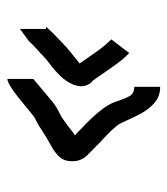

<svg xmlns="http://www.w3.org/2000/svg" viewBox="14 -572 465 534"><g transform="rotate(-90 247.0 -305.5)"><path d="M272 -93Q246 -93 228 -108.5Q210 -124 198 -146Q186 -168 178 -187Q170 -206 164 -213Q152 -229 117 -261Q101 -277 83 -294.5Q65 -312 65 -337Q65 -360 77.5 -373.5Q90 -387 110 -397.5Q130 -408 151 -422Q167 -433 178 -438Q189 -443 193 -447Q199 -452 212.5 -463Q226 -474 242 -487Q258 -500 272.5 -509Q287 -518 294 -518V-446Q294 -446 284 -437.5Q274 -429 261 -418Q248 -407 237.5 -398.5Q227 -390 226 -389Q212 -379 200 -373.5Q188 -368 182 -363Q166 -352 155.5 -343.5Q145 -335 137 -330Q141 -327 145 -323Q149 -319 154 -314Q170 -299 182.5 -286Q195 -273 206 -259Q224 -237 231 -215.5Q238 -194 245.5 -179.5Q253 -165 272 -165ZM366 -179Q347 -197 326.5 -227Q306 -257 289 -281Q292 -278 285.5 -283.5Q279 -289 275 -302Q271 -315 278 -334Q287 -355 302 -370.5Q317 -386 332.5 -397.5Q348 -409 355 -416Q367 -427 379.5 -438.5Q392 -450 399 -458L433 -483V-411L439 -410Q429 -399 419.5 -389.5Q410 -380 392 -363Q382 -353 365 -339.5Q348 -326 337 -317Q351 -297 368 -272.5Q385 -248 404 -229Z"/></g></svg>

Font: Syne Tactile
Style: Regular
Weight: 400
Designer: Lucas Descroix
Foundry: Bonjour Monde
Version: Version 2.100; ttfautohint (v1.8.3)